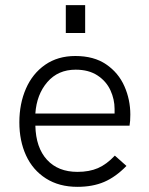

<svg xmlns="http://www.w3.org/2000/svg" viewBox="-20 -717 579 744"><path d="M55 -243Q55 -315 80.5 -373.5Q106 -432 155 -466Q204 -500 272 -500Q344 -500 391.5 -467.5Q439 -435 462 -383Q485 -331 485 -273Q485 -247 482 -230H117Q119 -145 162 -98Q205 -51 280 -51Q326 -51 359.5 -65.5Q393 -80 425 -114L470 -74Q428 -31 383.5 -12Q339 7 280 7Q209 7 158 -25.5Q107 -58 81 -114.5Q55 -171 55 -243ZM424 -277V-295Q424 -332 408 -367Q392 -402 358 -424.5Q324 -447 273 -447Q205 -447 163.5 -399Q122 -351 117 -277ZM235 -697H310V-589H235Z"/></svg>

Font: Hanken Grotesk Light
Style: Regular
Weight: 300
Designer: Alfredo Marco Pradil
Foundry: Hanken Design Co.
Version: Version 3.014